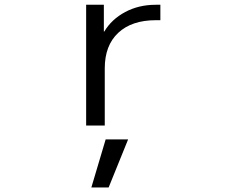

<svg xmlns="http://www.w3.org/2000/svg" viewBox="-20 -540 1040 826"><path d="M350.6 -519.5H426.8V-404.3H428.7Q460 -457 518.6 -488.3Q577.1 -519.5 650.4 -519.5H669.9V-453.1H650.4Q546.9 -453.1 488.8 -398.9Q430.7 -344.7 430.7 -246.1V0H350.6ZM531.2 59.6 447.3 266.6H373L434.6 59.6Z"/></svg>

Font: GenEi Gothic M SemiLight
Style: Regular
Weight: 350
Designer: o_tamon (Modified); [Source Han Sans]
Ryoko NISHIZUKA  (kana & ideographs); Paul D. Hunt (Latin, Greek & Cyrillic); Wenl
Version: Version 1.1a;Original Version 1.004